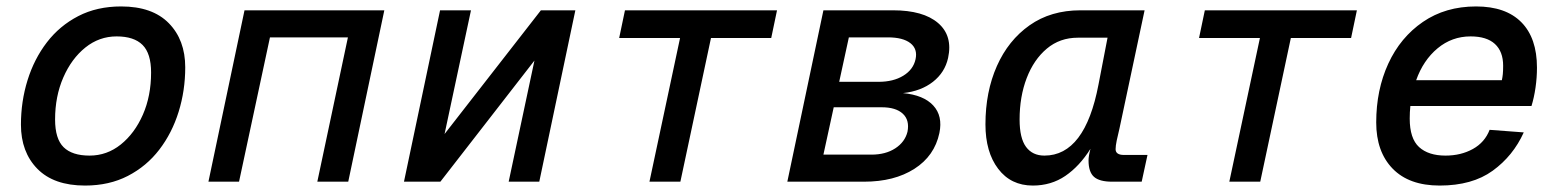

<svg xmlns="http://www.w3.org/2000/svg" viewBox="-20 -564 4840 596"><path d="M244 12Q147 12 96 -40Q45 -92 45 -177Q45 -249 65.5 -315Q86 -381 125.5 -432.5Q165 -484 223 -514Q281 -544 356 -544Q453 -544 504 -492Q555 -440 555 -355Q555 -283 534.5 -217Q514 -151 474.5 -99.5Q435 -48 377 -18Q319 12 244 12ZM258 -81Q312 -81 355 -115.5Q398 -150 423.5 -208Q449 -266 449 -339Q449 -398 422.5 -424.5Q396 -451 342 -451Q288 -451 245 -416.5Q202 -382 176.5 -323.5Q151 -265 151 -193Q151 -133 177.5 -107Q204 -81 258 -81Z M627 0 739 -532H1173L1061 0H965L1060 -448H818L722 0Z M1234 0 1346 -532H1442L1360 -148L1659 -532H1766L1654 0H1559L1639 -376L1347 0Z M1996 0 2091 -446H1902L1920 -532H2392L2374 -446H2187L2092 0Z M2424 0 2536 -532H2752Q2846 -532 2892 -492.5Q2938 -453 2923 -384Q2913 -339 2876 -310Q2839 -281 2783 -275Q2847 -269 2877 -236.5Q2907 -204 2896 -151Q2881 -80 2818.5 -40Q2756 0 2662 0ZM2585 -310H2707Q2753 -310 2784 -329Q2815 -348 2822 -380Q2829 -412 2806 -430Q2783 -448 2736 -448H2615ZM2536 -84H2685Q2729 -84 2759 -103.5Q2789 -123 2797 -155Q2804 -191 2782.5 -211Q2761 -231 2717 -231H2568Z M3186 12Q3118 12 3078.5 -40Q3039 -92 3039 -178Q3039 -279 3074.5 -359Q3110 -439 3176 -485.5Q3242 -532 3334 -532H3533L3455 -165Q3450 -145 3446.5 -128Q3443 -111 3443 -101Q3443 -83 3469 -83H3542L3524 0H3432Q3393 0 3376 -15Q3359 -30 3359 -66Q3359 -80 3365 -102Q3331 -48 3287 -18Q3243 12 3186 12ZM3222 -81Q3348 -81 3390 -302L3418 -447H3326Q3270 -447 3229.5 -413Q3189 -379 3167 -321.5Q3145 -264 3145 -193Q3145 -135 3165 -108Q3185 -81 3222 -81Z M3796 0 3891 -446H3702L3720 -532H4192L4174 -446H3987L3892 0Z M4449 12Q4354 12 4303 -40.5Q4252 -93 4252 -184Q4252 -285 4289.5 -366.5Q4327 -448 4397 -496Q4467 -544 4562 -544Q4654 -544 4702.5 -495Q4751 -446 4751 -354Q4751 -323 4746.5 -292Q4742 -261 4734 -235H4358Q4356 -216 4356 -196Q4356 -134 4385 -107.5Q4414 -81 4467 -81Q4515 -81 4552 -101.5Q4589 -122 4604 -161L4710 -153Q4677 -80 4613.5 -34Q4550 12 4449 12ZM4545 -451Q4487 -451 4442.5 -414Q4398 -377 4376 -315H4642Q4644 -324 4645 -334Q4646 -344 4646 -360Q4646 -404 4620.5 -427.5Q4595 -451 4545 -451Z"/></svg>

Font: Geist Mono Medium
Style: Italic
Weight: 500
Italic angle: -12°
Monospace: yes
Designer: Basement.studio, Andrés Briganti, Mateo Zaragoza
Foundry: Basement.studio, Vercel, Andrés Briganti, Guido Ferreyra, Mateo Zaragoza
Version: Version 1.500; ttfautohint (v1.8.4.7-5d5b)